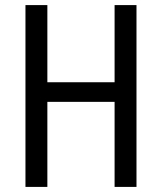

<svg xmlns="http://www.w3.org/2000/svg" viewBox="-20 -734 635 754"><path d="M516 0V-714H430V-411H166V-714H80V0H166V-334H430V0Z"/></svg>

Font: Noto Sans Kannada Condensed
Style: Regular
Weight: 400
Width: 3
Designer: Jelle Bosma - Monotype Design Team
Foundry: Monotype Imaging Inc.
Version: Version 2.005